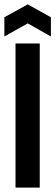

<svg xmlns="http://www.w3.org/2000/svg" viewBox="-22 -859 253 879"><path d="M49 0V-660H160V0ZM-2 -692V-780L105 -839L211 -780V-692L105 -752Z"/></svg>

Font: Bricolage Grotesque 48pt Medium
Style: Regular
Weight: 500
Designer: Mathieu Triay
Foundry: Atelier Triay
Version: Version 1.000; ttfautohint (v1.8.4.7-5d5b);gftools[0.9.32]